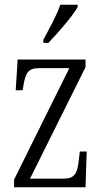

<svg xmlns="http://www.w3.org/2000/svg" viewBox="-20 -786 433 806"><path d="M162 -619V-606H183C227 -651 286 -721 306 -756V-766H233C218 -721 191 -674 162 -619ZM39 0H339L344 -150H315L311 -115C305 -59 294 -36 247 -36H106L339 -504V-536H54L46 -407H75L78 -425C87 -478 96 -500 145 -500H271L39 -32Z"/></svg>

Font: Noto Serif Lao ExtraCondensed Light
Style: Regular
Weight: 300
Width: 2
Designer: Monotype Design Team
Foundry: Monotype Imaging Inc.
Version: Version 2.003